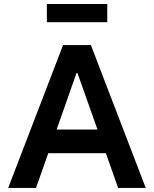

<svg xmlns="http://www.w3.org/2000/svg" viewBox="-20 -930 763 950"><path d="M503.9 -171.9H218.8L158.2 0H20.5L292 -707H429.7L701.2 0H564.5ZM462.4 -289.1 363.3 -568.4H358.4L260.3 -289.1ZM510.7 -820.3H211.9V-910.2H510.7Z"/></svg>

Font: Wanted Sans SemiBold
Style: Regular
Weight: 600
Designer: Original Design by Kil Hyung-jin and Kang Hanbin, Wanted Lab, Inc; Hangeul from Source Han Sans by Jang Soo-young and Ka
Foundry: Wanted Lab, Inc.
Version: Version 1.003